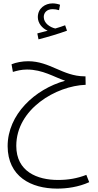

<svg xmlns="http://www.w3.org/2000/svg" viewBox="-20 -841 577 1132"><path d="M207 -609C259 -622 329 -643 375 -660L364 -692C347 -686 328 -679 306 -673C275 -680 238 -704 238 -741C238 -766 256 -787 290 -787C303 -787 315 -785 328 -781L334 -813C321 -818 304 -821 290 -821C246 -821 203 -792 203 -740C203 -705 228 -674 261 -660C243 -655 225 -650 200 -644ZM317 271C373 271 443 262 506 233L489 190C435 211 382 220 322 220C200 220 76 171 76 19C76 -199 312 -335 485 -341L484 -391H477C350 -392 274 -480 146 -480C111 -480 75 -473 48 -462L56 -417C81 -424 105 -431 139 -431C232 -431 298 -387 364 -365C185 -315 25 -166 25 21C26 200 163 271 317 271Z"/></svg>

Font: Noto Sans Arabic UI Cn Lt
Style: Regular
Weight: 300
Width: 3
Designer: Monotype Design Team, Nadine Chahine and Nizar Qandah
Foundry: Monotype Imaging Inc.
Version: Version 2.010